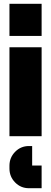

<svg xmlns="http://www.w3.org/2000/svg" viewBox="-20 -720 270 1015"><path d="M30 0V-470H200V0ZM30 -530V-700H200V-530ZM30 156Q30 113 60 82.5Q90 52 133 52H150V155H200V275H133Q90 275 60 244.5Q30 214 30 171Z"/></svg>

Font: Promplate
Style: Bold
Weight: 400
Designer: Evgeny Tarasenko
Foundry: Evgeny Tarasenko
Version: Version 1.000